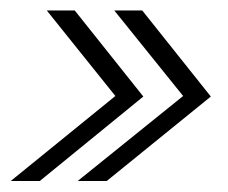

<svg xmlns="http://www.w3.org/2000/svg" viewBox="-33 -462 424 357"><path d="M179.5 -442.5H231.5L359 -282.5L165.5 -125.5H111.5L307.5 -283.5ZM54 -442.5H106L233.5 -282.5L41 -125.5H-13L181.5 -283.5Z"/></svg>

Font: Epilogue
Style: Italic
Weight: 400
Italic angle: -12°
Designer: Tyler Finck
Foundry: Etcetera Type Co
Version: Version 2.112